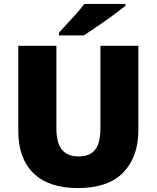

<svg xmlns="http://www.w3.org/2000/svg" viewBox="-20 -947 797 977"><path d="M684 -284Q684 -149 607.5 -69.5Q531 10 376 10Q228 10 150.5 -65.5Q73 -141 73 -280V-714H267V-295Q267 -219 295.5 -185Q324 -151 379 -151Q438 -151 464.5 -185.5Q491 -220 491 -296V-714H684ZM618 -917Q600 -903 573 -882.5Q546 -862 515 -840.5Q484 -819 455.5 -799.5Q427 -780 407 -767H280V-781Q297 -800 321 -825.5Q345 -851 369 -878Q393 -905 409 -927H618Z"/></svg>

Font: Noto Sans Lao Black
Style: Regular
Weight: 900
Designer: Monotype Design Team
Foundry: Monotype Imaging Inc.
Version: Version 2.003; ttfautohint (v1.8.4.7-5d5b)